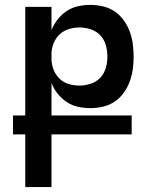

<svg xmlns="http://www.w3.org/2000/svg" viewBox="-20 -548 640 783"><path d="M83 215V0H33V-77H83V-520H190V-425Q199 -448 215 -468.5Q231 -489 252 -503Q273 -517 298 -522.5Q323 -528 348 -528Q374 -528 400 -522Q426 -516 447.5 -501.5Q469 -487 484.5 -465.5Q500 -444 509 -419.5Q518 -395 521.5 -369Q525 -343 525 -317Q525 -291 521.5 -265.5Q518 -240 509 -215.5Q500 -191 484.5 -169.5Q469 -148 447.5 -133.5Q426 -119 400 -113Q374 -107 348 -107Q323 -107 298 -112.5Q273 -118 252 -132Q231 -146 215 -166Q199 -186 190 -210V-77H517V0H190V215ZM304 -199Q327 -199 350 -206.5Q373 -214 389 -231Q405 -248 411.5 -271Q418 -294 418 -317Q418 -341 411.5 -364Q405 -387 389 -404Q373 -421 350 -428.5Q327 -436 304 -436Q282 -436 261 -429.5Q240 -423 224 -408.5Q208 -394 199.5 -373.5Q191 -353 190 -332V-303Q191 -282 199.5 -261.5Q208 -241 224 -226Q240 -211 261 -205Q282 -199 304 -199Z"/></svg>

Font: Iosevka Semibold Extended
Style: Regular
Weight: 600
Width: 7
Monospace: yes
Designer: Belleve Invis
Foundry: Belleve Invis
Version: Version 32.5.0; ttfautohint (v1.8.4)